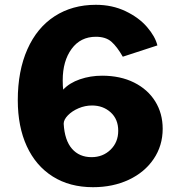

<svg xmlns="http://www.w3.org/2000/svg" viewBox="-20 -769 750 799"><path d="M635 -580 491 -533Q467 -575 443.5 -595.5Q420 -616 379 -616Q315 -616 278 -565.5Q241 -515 241 -435Q241 -409 243 -396Q269 -424 312.5 -439Q356 -454 405 -454Q481 -454 538 -425.5Q595 -397 626 -347Q657 -297 657 -233Q657 -163 619.5 -107.5Q582 -52 516 -21Q450 10 367 10Q270 10 199.5 -34.5Q129 -79 91.5 -160.5Q54 -242 54 -352Q54 -474 94 -564Q134 -654 207.5 -701.5Q281 -749 379 -749Q447 -749 502.5 -722.5Q558 -696 592 -656.5Q626 -617 635 -580ZM245 -254Q249 -185 279.5 -150Q310 -115 361 -115Q408 -115 440 -146Q472 -177 472 -225Q472 -273 440.5 -301.5Q409 -330 363 -330Q334 -330 307 -318.5Q280 -307 262.5 -289Q245 -271 245 -254Z"/></svg>

Font: Morrison
Style: Bold
Weight: 700
Designer: Pablo Impallari, Rodrigo Fuenzalida (Modified by Dan O. Williams)
Version: Version 0.03;June 6, 2019;FontCreator 11.5.0.2425 64-bit; tt